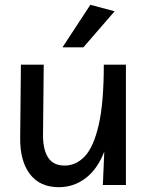

<svg xmlns="http://www.w3.org/2000/svg" viewBox="-20 -770 615 799"><path d="M225 9Q146 9 104.5 -45.5Q63 -100 64 -196L67 -501H162L159 -206Q159 -147 180.5 -114Q202 -81 249 -81Q296 -81 332.5 -119Q369 -157 390.5 -249Q412 -341 412 -501H504V0H408L414 -139Q385 -65 335.5 -28Q286 9 225 9ZM240 -573 356 -750 457 -723 327 -573Z"/></svg>

Font: Livvic Medium
Style: Regular
Weight: 500
Designer: Jacques Le Bailly, Baron von Fonthausen
Version: Version 1.001; ttfautohint (v1.8.2)